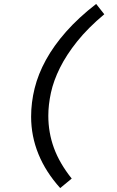

<svg xmlns="http://www.w3.org/2000/svg" viewBox="-20 -745 590 970"><path d="M284.2 205.1Q211.4 124.5 174.3 33.7Q137.2 -57.1 137.2 -155.8Q137.2 -227.1 155 -299.1Q172.9 -371.1 212.2 -442.6Q251.5 -514.2 314 -585Q376.5 -655.8 465.8 -725.1L506.8 -672.9Q424.3 -604 369.9 -535.9Q315.4 -467.8 283 -402.6Q250.5 -337.4 237.3 -276.4Q224.1 -215.3 224.1 -160.2Q224.1 -75.2 252.4 2.4Q280.8 80.1 342.3 157.2Z"/></svg>

Font: Code New Roman
Style: Italic
Weight: 400
Italic angle: -11°
Monospace: yes
Designer: Sam Radian
Foundry: Code New Roman
Version: Version 1.508 October 19, 2014